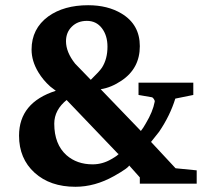

<svg xmlns="http://www.w3.org/2000/svg" viewBox="-20 -704 790 736"><path d="M734 0H516V-24L474 -71Q475 -72 476 -72Q476 -62 417 -29Q344 12 269 12Q172 12 112.5 -42Q53 -96 53 -184Q53 -311 194 -356Q184 -364 173 -372Q145 -397 127 -427Q101 -470 101 -514Q101 -594 165 -641Q225 -684 318 -684Q393 -684 446 -652Q516 -610 516 -527Q516 -442 446 -395Q406 -368 366 -362L520 -202Q529 -213 539 -231Q566 -276 573 -314Q574 -318 570 -324Q566 -330 563 -331L511 -340V-387H721V-340L652 -326Q632 -261 590 -199Q574 -179 559 -160L653 -59L734 -51ZM392 -525Q392 -568 370.5 -596Q349 -624 313 -624Q278 -624 255.5 -602Q233 -580 233 -546Q233 -504 268 -460Q271 -457 328 -398Q362 -431 371 -445Q392 -478 392 -525ZM433 -114 235 -321Q236 -322 237 -322Q188 -283 188 -230Q188 -151 235 -109Q275 -74 335 -74Q373 -74 407 -94Q435 -110 435 -115Q434 -115 433 -114Z"/></svg>

Font: Apparatus SIL
Style: Bold
Weight: 700
Version: Version 1.0